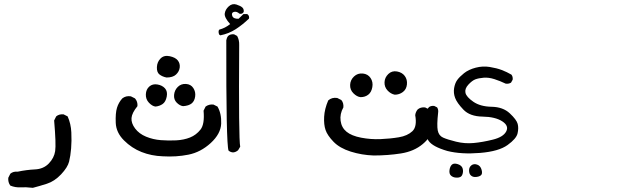

<svg xmlns="http://www.w3.org/2000/svg" viewBox="-20 -568 3040 916"><path d="M136.7 328.1Q102.5 324.2 77.6 325.7Q52.7 327.1 29.3 317.4Q17.6 301.8 19.5 280.3L29.3 260.7Q43 249 64.5 251Q106.4 242.2 147 240.2Q187.5 238.3 212.9 211.9Q238.3 185.5 243.2 152.8Q248 120.1 238.3 6.8L248 -12.7Q261.7 -24.4 283.2 -22.5L302.7 -12.7Q318.4 22.5 320.3 63.5Q322.3 104.5 319.3 140.1Q316.4 175.8 309.6 203.1Q302.7 230.5 271.5 263.7Q240.2 296.9 203.6 308.6Q167 320.3 136.7 328.1Z M756.8 177.7Q702.1 175.8 655.3 157.2Q608.4 138.7 571.3 101.6Q534.2 64.5 532.2 18.1Q530.3 -28.3 538.1 -53.7Q545.9 -79.1 563.5 -98.6Q581.1 -112.3 604.5 -108.4L624 -98.6Q637.7 -83 635.7 -61.5Q609.4 -29.3 607.4 -4.9Q605.5 19.5 624.5 44.9Q643.6 70.3 676.8 84Q710 97.7 747.1 100.6Q784.2 103.5 820.8 101.6Q857.4 99.6 886.7 87.9Q916 76.2 936.5 50.3Q957 24.4 951.2 -40L960.9 -59.6Q976.6 -71.3 998 -69.3L1017.6 -59.6Q1037.1 -26.4 1035.2 22Q1033.2 70.3 985.4 114.3Q937.5 158.2 878.9 169.9Q820.3 181.6 756.8 177.7ZM721.7 -59.6Q706.1 -61.5 690.4 -78.1Q674.8 -94.7 675.8 -118.2Q676.8 -141.6 692.4 -155.3Q708 -168.9 731 -165Q753.9 -161.1 767.1 -146.5Q780.3 -131.8 775.4 -106.9Q770.5 -82 755.9 -71.8Q741.2 -61.5 721.7 -59.6ZM853.5 -61.5Q837.9 -63.5 823.2 -78.1Q808.6 -92.8 810.5 -115.2Q812.5 -137.7 828.1 -153.3Q843.8 -168.9 867.2 -167.5Q890.6 -166 902.3 -147.9Q914.1 -129.9 911.1 -107.9Q908.2 -85.9 894.5 -74.7Q880.9 -63.5 853.5 -61.5ZM774.4 -198.2Q754.9 -202.1 741.2 -212.4Q727.5 -222.7 728.5 -247.6Q729.5 -272.5 746.1 -289.1Q762.7 -305.7 790 -299.8Q817.4 -293.9 828.6 -279.3Q839.8 -264.6 837.4 -245.6Q835 -226.6 819.8 -212.4Q804.7 -198.2 774.4 -198.2Z M1091.8 159.2Q1079.1 158.2 1070.3 150.4Q1058.6 118.2 1059.6 -376Q1061.5 -387.7 1068.4 -396.5Q1079.1 -406.2 1096.7 -404.3L1111.3 -396.5Q1122.1 -377 1121.1 -352.5Q1118.2 97.7 1126 131.8L1116.2 148.4Q1105.5 158.2 1091.8 159.2ZM1031.2 -399.4 1026.4 -402.3Q1021.5 -411.1 1023.4 -421.9L1026.4 -426.8Q1053.7 -433.6 1078.1 -453.1Q1049.8 -484.4 1052.2 -503.4Q1054.7 -522.5 1071.3 -537.6Q1087.9 -552.7 1107.9 -546.4Q1127.9 -540 1136.2 -532.2Q1144.5 -524.4 1142.6 -510.7Q1134.8 -499 1122.1 -502.9Q1109.4 -514.6 1096.2 -511.2Q1083 -507.8 1087.9 -492.7Q1092.8 -477.5 1118.2 -478.5L1141.6 -501H1159.2Q1170.9 -493.2 1168 -479.5Q1137.7 -450.2 1104.5 -428.7Q1071.3 -407.2 1031.2 -399.4Z M1762.7 173.8Q1706.1 171.9 1653.3 155.3Q1600.6 138.7 1571.3 108.4Q1542 78.1 1533.2 52.2Q1524.4 26.4 1526.4 -10.7Q1528.3 -47.9 1545.9 -88.9Q1563.5 -104.5 1588.9 -100.6L1608.4 -90.8Q1620.1 -77.1 1618.2 -55.7Q1600.6 -24.4 1605 8.3Q1609.4 41 1633.3 60.5Q1657.2 80.1 1703.1 88.9Q1749 97.7 1795.4 95.7Q1841.8 93.8 1882.8 86.9Q1923.8 80.1 1947.3 58.1Q1970.7 36.1 1960.9 -18.6Q1962.9 -34.2 1972.7 -45.9Q1986.3 -57.6 2007.8 -55.7L2027.3 -45.9Q2050.8 -4.9 2044.9 39.6Q2039.1 84 1997.1 119.1Q1955.1 154.3 1892.6 164.1Q1830.1 173.8 1762.7 173.8ZM1700.2 -104.5Q1682.6 -106.4 1666 -123Q1649.4 -139.6 1650.4 -163.1Q1651.4 -186.5 1668.9 -203.1Q1686.5 -219.7 1710.9 -217.3Q1735.4 -214.8 1748 -195.8Q1760.7 -176.8 1756.3 -152.3Q1752 -127.9 1736.8 -116.2Q1721.7 -104.5 1700.2 -104.5ZM1863.3 -116.2Q1843.8 -120.1 1828.6 -136.7Q1813.5 -153.3 1814.5 -175.8Q1815.4 -198.2 1832.5 -214.8Q1849.6 -231.4 1874 -227.1Q1898.4 -222.7 1911.1 -205.6Q1923.8 -188.5 1921.4 -165Q1918.9 -141.6 1901.9 -128.9Q1884.8 -116.2 1863.3 -116.2Z M2155.3 279.3Q2140.6 278.3 2131.3 269.5Q2122.1 260.7 2124.5 243.2Q2127 225.6 2136.2 217.3Q2145.5 209 2164.6 215.3Q2183.6 221.7 2187.5 236.8Q2191.4 252 2185.1 266.6Q2178.7 281.2 2155.3 279.3ZM2246.1 276.4Q2234.4 276.4 2226.1 268.6Q2217.8 260.7 2217.8 245.1Q2217.8 229.5 2229 220.7Q2240.2 211.9 2256.3 217.3Q2272.5 222.7 2277.8 242.7Q2283.2 262.7 2272.9 269.5Q2262.7 276.4 2246.1 276.4ZM2114.3 152.3Q2043.9 131.8 2024.9 104Q2005.9 76.2 2004.9 21Q2003.9 -34.2 2027.3 -57.6Q2038.1 -64.5 2051.8 -62.5L2065.4 -55.7Q2072.3 -44.9 2070.3 -31.2Q2063.5 29.3 2068.4 54.2Q2073.2 79.1 2093.8 88.4Q2114.3 97.7 2155.8 107.9Q2197.3 118.2 2239.7 114.3Q2282.2 110.4 2331.5 98.1Q2380.9 85.9 2395 59.1Q2409.2 32.2 2376 10.7Q2342.8 -10.7 2282.2 -11.7Q2221.7 -12.7 2190.9 -44.9Q2160.2 -77.1 2151.4 -100.6Q2142.6 -124 2146.5 -147.5Q2150.4 -170.9 2161.1 -186Q2171.9 -201.2 2193.8 -218.8Q2215.8 -236.3 2249.5 -245.1Q2283.2 -253.9 2316.4 -248.5Q2349.6 -243.2 2374 -233.9Q2398.4 -224.6 2419.9 -211.9Q2427.7 -202.1 2425.8 -187.5L2418 -173.8Q2407.2 -167 2392.6 -168.9Q2366.2 -181.6 2338.9 -190.4Q2311.5 -199.2 2287.6 -197.3Q2263.7 -195.3 2248 -189.5Q2232.4 -183.6 2214.4 -164.1Q2196.3 -144.5 2200.7 -125Q2205.1 -105.5 2238.3 -82.5Q2271.5 -59.6 2325.7 -58.6Q2379.9 -57.6 2412.1 -27.3Q2444.3 2.9 2449.7 22.9Q2455.1 43 2449.2 68.4Q2443.4 93.8 2401.4 124Q2359.4 154.3 2270 161.6Q2180.7 168.9 2114.3 152.3Z"/></svg>

Font: JasonHandwriting2
Style: Regular
Weight: 400
Version: Version 1.05.10